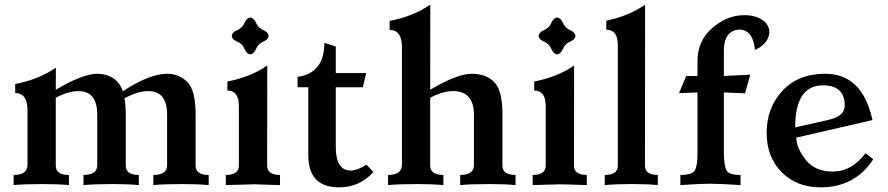

<svg xmlns="http://www.w3.org/2000/svg" viewBox="-20 -802 3849 832"><path d="M884.3 0Q837.9 -4.4 769.5 -4.4Q690.4 -4.4 644.5 0V-43.9Q702.6 -43.9 704.1 -84.5V-306.2Q703.6 -407.2 623 -407.2Q576.7 -407.2 519.5 -376Q524.9 -345.7 524.9 -305.7V-84.5Q524.9 -43.9 581.5 -43.9V0Q535.2 -4.4 466.8 -4.4Q387.7 -4.4 341.8 0V-43.9Q399.9 -43.9 401.4 -84.5V-306.2Q400.9 -407.2 320.3 -407.2Q275.4 -407.2 221.7 -378.4V-84.5Q221.7 -43.9 278.8 -43.9V0Q232.4 -4.4 164.1 -4.4Q85 -4.4 39.1 0V-43.9Q96.7 -43.9 99.1 -84.5V-331.1Q96.7 -398.9 45.9 -398.9V-438Q148.4 -457.5 222.2 -508.8L221.7 -413.1Q338.9 -482.4 401.9 -482.4Q439.5 -482.4 469.5 -463.6Q499.5 -444.8 512.2 -406.2Q627 -482.4 704.6 -482.4Q755.4 -482.4 791.5 -447Q827.6 -411.6 827.6 -305.7V-84.5Q827.6 -43.9 884.3 -43.9Z M1064.5 -566.4Q1048.8 -567.9 1039.6 -590.1Q1030.3 -612.3 1008.1 -621.6Q985.8 -630.9 984.4 -646.5Q985.8 -662.1 1008.1 -671.6Q1030.3 -681.2 1039.6 -702.9Q1048.8 -724.6 1064.5 -726.1Q1080.1 -724.6 1089.6 -702.9Q1099.1 -681.2 1120.8 -671.6Q1142.6 -662.1 1144 -646.5Q1142.6 -630.9 1120.8 -621.6Q1099.1 -612.3 1089.6 -590.1Q1080.1 -567.9 1064.5 -566.4ZM1193.4 0 1081.1 -3.4 958.5 0V-43.9Q1015.1 -43.9 1015.1 -84V-343.3Q1015.1 -409.7 965.3 -409.7V-448.7Q1065.9 -468.3 1138.2 -518.1Q1137.7 -408.7 1137.7 -84Q1137.7 -43.9 1193.4 -43.9Z M1449.7 9.8Q1315.9 9.8 1315.9 -129.4V-423.8H1269.5V-468.8Q1385.7 -485.4 1385.7 -616.2L1435.1 -600.6V-485.4H1566.9L1552.2 -423.8H1435.1V-165Q1435.1 -63 1500 -63Q1527.8 -63 1568.4 -88.4L1598.1 -56.6Q1538.6 9.8 1449.7 9.8Z M2213.9 0Q2167.5 -4.4 2099.1 -4.4Q2020 -4.4 1974.1 0V-43.9Q2032.2 -43.9 2033.7 -84.5V-306.2Q2033.2 -407.2 1942.9 -407.2Q1897.9 -407.2 1844.2 -378.4V-84.5Q1844.2 -43.9 1901.4 -43.9V0Q1855 -4.4 1786.6 -4.4Q1707.5 -4.4 1661.6 0V-43.9Q1719.2 -43.9 1721.7 -84.5V-604.5Q1719.2 -672.4 1668.5 -672.4V-711.4Q1771 -731 1844.7 -782.2L1844.2 -413.1Q1961.4 -482.4 2024.4 -482.4Q2085 -482.4 2121.1 -447Q2157.2 -411.6 2157.2 -305.7V-84.5Q2157.2 -43.9 2213.9 -43.9Z M2394 -566.4Q2378.4 -567.9 2369.1 -590.1Q2359.9 -612.3 2337.6 -621.6Q2315.4 -630.9 2314 -646.5Q2315.4 -662.1 2337.6 -671.6Q2359.9 -681.2 2369.1 -702.9Q2378.4 -724.6 2394 -726.1Q2409.7 -724.6 2419.2 -702.9Q2428.7 -681.2 2450.4 -671.6Q2472.2 -662.1 2473.6 -646.5Q2472.2 -630.9 2450.4 -621.6Q2428.7 -612.3 2419.2 -590.1Q2409.7 -567.9 2394 -566.4ZM2522.9 0 2410.6 -3.4 2288.1 0V-43.9Q2344.7 -43.9 2344.7 -84V-343.3Q2344.7 -409.7 2294.9 -409.7V-448.7Q2395.5 -468.3 2467.8 -518.1Q2467.3 -408.7 2467.3 -84Q2467.3 -43.9 2522.9 -43.9Z M2830.6 0Q2785.2 -4.4 2718.3 -4.4Q2645.5 -4.4 2600.6 0V-43.9Q2657.2 -43.9 2657.2 -84V-606.9Q2657.2 -673.3 2607.4 -673.3V-712.4Q2703.1 -731.9 2775.4 -781.7Q2774.9 -672.4 2774.9 -84Q2774.9 -43.9 2830.6 -43.9Z M3189 0Q3100.1 -5.9 3055.2 -5.9Q3018.1 -5.9 2928.2 0V-43.9Q2981.4 -43.9 2991.9 -64.9Q3002.4 -85.9 3002.4 -134.8V-401.4L2922.4 -398.4L2953.6 -472.7H3002.4V-537.1Q3002.4 -625 3066.4 -680.7Q3130.4 -736.3 3205.6 -736.3Q3252.4 -736.3 3283.2 -715.8Q3314 -695.3 3314 -661.1Q3309.1 -611.3 3251.5 -585.9Q3242.7 -673.8 3183.1 -673.8Q3116.7 -668.9 3116.7 -581.1V-472.7L3231 -478.5L3208.5 -397.5L3116.7 -401.4V-135.7Q3117.7 -84 3127.9 -64Q3138.2 -43.9 3189 -43.9Z M3535.6 9.8Q3432.6 9.8 3367.4 -55.7Q3302.2 -121.1 3302.2 -226.6Q3302.2 -335 3370.6 -408.7Q3439 -482.4 3555.7 -482.4Q3717.3 -482.4 3760.7 -281.7L3430.7 -205.6Q3430.7 -161.6 3470.9 -110.1Q3511.2 -58.6 3588.4 -58.6Q3671.4 -58.6 3730.5 -138.2L3764.2 -111.8Q3684.6 9.8 3535.6 9.8ZM3425.8 -250 3571.3 -282.7Q3640.6 -298.8 3640.6 -344.7Q3640.6 -432.1 3545.9 -432.1Q3425.8 -432.1 3425.8 -250Z"/></svg>

Font: Kelvinch
Style: Bold
Weight: 700
Designer: Paul James Miller
Foundry: High-Logic / Made with FontCreator
Version: Version 3.501;March 28, 2021;FontCreator 13.0.0.2683 64-bit